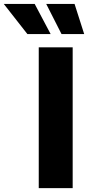

<svg xmlns="http://www.w3.org/2000/svg" viewBox="-145 -972 456 992"><path d="M230.5 -727.5V0H55.2V-727.5ZM-3.4 -795.9 -125.5 -951.7H34.2L116.7 -795.9ZM172.9 -795.9 93.8 -951.7H240.2L290 -795.9Z"/></svg>

Font: Inter Extra Bold
Style: Regular
Weight: 800
Designer: Rasmus Andersson
Foundry: rsms
Version: Version 4.000;git-3c8e0fc